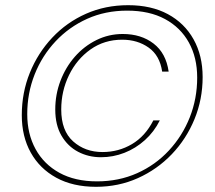

<svg xmlns="http://www.w3.org/2000/svg" viewBox="-20 -718 829 740"><path d="M350 2Q261 2 197 -33Q133 -68 98.5 -130Q64 -192 64 -274Q64 -361 95 -437.5Q126 -514 181.5 -573Q237 -632 311.5 -665Q386 -698 474 -698Q563 -698 627 -663.5Q691 -629 726 -566.5Q761 -504 761 -421Q761 -335 729.5 -258.5Q698 -182 642 -123.5Q586 -65 511.5 -31.5Q437 2 350 2ZM369 -112Q321 -112 281 -133Q241 -154 217 -195Q193 -236 193 -296Q193 -354 213 -406.5Q233 -459 268.5 -499.5Q304 -540 351.5 -563.5Q399 -587 453 -587Q524 -587 572 -550Q620 -513 630 -442H605Q596 -504 553 -534.5Q510 -565 451 -565Q382 -565 329 -527.5Q276 -490 246 -428.5Q216 -367 216 -296Q216 -214 262 -173Q308 -132 375 -132Q437 -132 488.5 -162.5Q540 -193 571 -254H596Q574 -210 538.5 -178Q503 -146 459.5 -129Q416 -112 369 -112ZM354 -19Q438 -19 508.5 -50.5Q579 -82 631 -138Q683 -194 711.5 -266Q740 -338 740 -419Q740 -496 708 -554Q676 -612 616 -644.5Q556 -677 470 -677Q386 -677 316 -645.5Q246 -614 194 -558.5Q142 -503 113.5 -431Q85 -359 85 -278Q85 -202 117 -143.5Q149 -85 209 -52Q269 -19 354 -19Z"/></svg>

Font: DM Sans 18pt Thin
Style: Italic
Weight: 250
Italic angle: -10°
Designer: Colophon Foundry, Jonny Pinhorn
Foundry: Colophon Foundry
Version: Version 4.004;gftools[0.9.30]